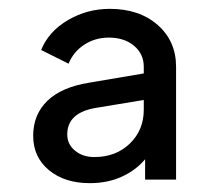

<svg xmlns="http://www.w3.org/2000/svg" viewBox="-20 -775 495 434"><path d="M55 -468Q55 -516 87 -547Q119 -578 181 -588L305 -609V-624Q305 -653 283 -671.5Q261 -690 226 -690Q195 -690 170.5 -674Q146 -658 135 -631L73 -662Q90 -704 133.5 -729.5Q177 -755 228 -755Q295 -755 336.5 -718.5Q378 -682 378 -624V-369H308V-415Q287 -390 255 -375.5Q223 -361 183 -361Q126 -361 90.5 -390.5Q55 -420 55 -468ZM193 -420Q242 -420 273.5 -450.5Q305 -481 305 -527V-549L196 -531Q132 -520 132 -471Q132 -449 149.5 -434.5Q167 -420 193 -420Z"/></svg>

Font: Eudoxus Sans
Style: Regular
Weight: 400
Designer: Stijn de Vries
Foundry: tokotype
Version: Version 2.005